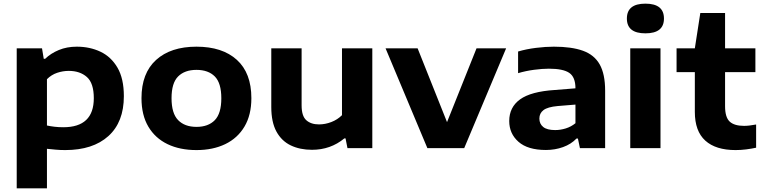

<svg xmlns="http://www.w3.org/2000/svg" viewBox="-20 -811 4181 1051"><path d="M71.5 220V-546.5H210L219.5 -489H227Q258 -519 302 -537.2Q346 -555.5 400.5 -555.5Q471.5 -555.5 529.8 -528Q588 -500.5 623 -440.8Q658 -381 658 -284.5Q658 -142.5 573.2 -66Q488.5 10.5 337 10.5Q310 10.5 284.5 8.2Q259 6 237 3.5V220ZM326.5 -114.5Q493.5 -114.5 493.5 -273.5Q493.5 -356 455.5 -389.5Q417.5 -423 356.5 -423Q324.5 -423 293 -412.5Q261.5 -402 237 -377.5V-124Q255.5 -120 278.5 -117.2Q301.5 -114.5 326.5 -114.5Z M1055.5 10.5Q964.5 10.5 897 -22Q829.5 -54.5 792 -117.8Q754.5 -181 754.5 -273.5Q754.5 -410.5 834.5 -483Q914.5 -555.5 1055.5 -555.5Q1197 -555.5 1276.5 -483.5Q1356 -411.5 1356 -273.5Q1356 -182 1318.5 -118.5Q1281 -55 1213.2 -22.2Q1145.5 10.5 1055.5 10.5ZM1055.5 -116.5Q1120 -116.5 1155.8 -153.2Q1191.5 -190 1191.5 -273Q1191.5 -356.5 1155.8 -392.5Q1120 -428.5 1055.5 -428.5Q991 -428.5 955 -392.5Q919 -356.5 919 -273.5Q919 -190.5 955 -153.5Q991 -116.5 1055.5 -116.5Z M1688 9Q1622 9 1571.8 -15Q1521.5 -39 1493.2 -90.8Q1465 -142.5 1465 -225.5V-546.5H1631V-234.5Q1631 -175.5 1656.8 -152.8Q1682.5 -130 1726 -130Q1760 -130 1793.8 -143Q1827.5 -156 1852 -180.5V-546.5H2018V0H1882L1871.5 -53.5H1865Q1789.5 9 1688 9Z M2319.5 0 2090.5 -546.5H2266L2427 -142.5L2588.5 -546.5H2750.5L2521 0Z M2968.5 10Q2869 10 2818.2 -34.8Q2767.5 -79.5 2767.5 -148.5Q2767.5 -224 2826.8 -267Q2886 -310 3017.5 -318.5L3130 -327.5Q3130 -389 3096.2 -412Q3062.5 -435 2984.5 -435Q2949 -435 2903.5 -429Q2858 -423 2816 -410.5V-529Q2861.5 -542.5 2914.2 -549Q2967 -555.5 3012 -555.5Q3109 -555.5 3171 -533.2Q3233 -511 3262.8 -458.2Q3292.5 -405.5 3292.5 -314.5V0H3154.5L3143.5 -52.5H3135.5Q3106 -21.5 3062 -5.8Q3018 10 2968.5 10ZM2932.5 -162Q2932.5 -133 2953.5 -116Q2974.5 -99 3019 -99Q3047.5 -99 3076.8 -108Q3106 -117 3130 -136.5V-238.5L3032.5 -230.5Q2977.5 -225.5 2955 -208.2Q2932.5 -191 2932.5 -162Z M3430 0V-546.5H3595.5V0ZM3513 -628.5Q3411.5 -628.5 3411.5 -709.5Q3411.5 -791 3513 -791Q3614.5 -791 3614.5 -709.5Q3614.5 -628.5 3513 -628.5Z M4006.5 10.5Q3898 10.5 3840.8 -41.2Q3783.5 -93 3783.5 -198.5V-416H3683.5V-546.5H3783.5L3813.5 -740H3949V-546.5H4115V-416H3949V-229.5Q3949 -169 3974.2 -145.5Q3999.5 -122 4053 -122Q4080 -122 4119 -129.5V-2.5Q4094 3 4064.5 6.8Q4035 10.5 4006.5 10.5Z"/></svg>

Font: Encode Sans Expanded
Style: Bold
Weight: 700
Width: 7
Designer: Multiple Designers
Foundry: Impallari Type
Version: Version 3.000; ttfautohint (v1.8.3) -l 8 -r 50 -G 200 -x 14 